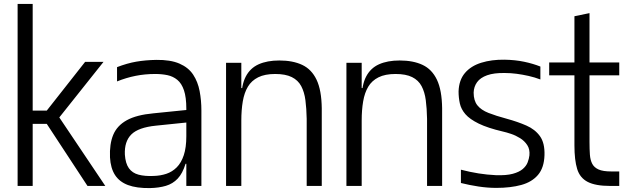

<svg xmlns="http://www.w3.org/2000/svg" viewBox="-20 -950 3195 981"><path d="M70 0V-930H147V-385H219L415 -634H509L283 -350L518 0H427L219 -317H147V0Z M932 0V-307Q932 -313 932 -326Q932 -339 932 -354Q932 -369 932 -380.5Q932 -392 932 -394Q932 -453 920 -488.5Q908 -524 886 -542Q864 -560 835.5 -566Q807 -572 773 -572Q721 -572 673 -562.5Q625 -553 578 -534V-607Q630 -627 676.5 -635Q723 -643 778 -644Q851 -645 897 -625Q943 -605 967 -568.5Q991 -532 1000 -484.5Q1009 -437 1009 -385V0ZM746 11Q678 12 634 -4.5Q590 -21 567.5 -56Q545 -91 542 -146Q539 -214 558.5 -261Q578 -308 627.5 -335.5Q677 -363 764 -371L952 -390V-326L777 -308Q687 -299 651 -263Q615 -227 618 -160Q621 -115 638.5 -90.5Q656 -66 688 -57.5Q720 -49 765 -51Q800 -52 830 -62Q860 -72 883 -95Q906 -118 919 -157Q932 -196 932 -254L950 -113H928Q913 -64 888 -37.5Q863 -11 827.5 -0.5Q792 10 746 11Z M1213 -334V-442Q1213 -515 1235.5 -558.5Q1258 -602 1301.5 -621.5Q1345 -641 1407 -641Q1476 -641 1524 -618.5Q1572 -596 1597.5 -542.5Q1623 -489 1624 -396L1547 -343Q1546 -396 1540.5 -438Q1535 -480 1519 -510Q1503 -540 1471 -556Q1439 -572 1386 -572Q1333 -572 1299 -555Q1265 -538 1246.5 -507Q1228 -476 1220.5 -432Q1213 -388 1213 -334ZM1135 0V-629H1213V-442V0ZM1215 -436 1180 -461V-500H1226ZM1547 0V-372L1624 -400V0Z M1828 -334V-442Q1828 -515 1850.5 -558.5Q1873 -602 1916.5 -621.5Q1960 -641 2022 -641Q2091 -641 2139 -618.5Q2187 -596 2212.5 -542.5Q2238 -489 2239 -396L2162 -343Q2161 -396 2155.5 -438Q2150 -480 2134 -510Q2118 -540 2086 -556Q2054 -572 2001 -572Q1948 -572 1914 -555Q1880 -538 1861.5 -507Q1843 -476 1835.5 -432Q1828 -388 1828 -334ZM1750 0V-629H1828V-442V0ZM1830 -436 1795 -461V-500H1841ZM2162 0V-372L2239 -400V0Z M2516 10Q2471 10 2425 3Q2379 -4 2335 -15V-83Q2381 -71 2425 -64Q2469 -57 2513 -55Q2567 -53 2600 -62Q2633 -71 2651 -86.5Q2669 -102 2676 -120.5Q2683 -139 2685 -156Q2688 -187 2674 -208.5Q2660 -230 2637.5 -244Q2615 -258 2591 -266Q2567 -274 2549 -278Q2472 -296 2426 -318.5Q2380 -341 2358 -366.5Q2336 -392 2329.5 -421.5Q2323 -451 2323 -483Q2325 -541 2355.5 -577Q2386 -613 2439 -629.5Q2492 -646 2558 -645Q2613 -644 2658 -634.5Q2703 -625 2741 -610V-544Q2712 -555 2681 -562Q2650 -569 2619.5 -573Q2589 -577 2559 -577Q2504 -578 2469 -565.5Q2434 -553 2417.5 -530Q2401 -507 2400 -477Q2400 -436 2419 -412Q2438 -388 2476 -373Q2514 -358 2570 -343Q2625 -328 2669.5 -308.5Q2714 -289 2739 -254Q2764 -219 2762 -157Q2760 -93 2729 -56.5Q2698 -20 2643.5 -5Q2589 10 2516 10Z M3097 0Q3023 0 2983 -20.5Q2943 -41 2929 -86.5Q2915 -132 2915 -207V-421H2992V-224Q2992 -188 2994 -160Q2996 -132 3006 -113Q3016 -94 3038.5 -84Q3061 -74 3103 -74H3144V0ZM2786 -565V-631H3144V-565ZM2915 -282V-867L2992 -883V-282Z"/></svg>

Font: Matangi Medium
Style: Regular
Weight: 500
Designer: Prashant Pant
Foundry: The Graphic Ant
Version: Version 3.002